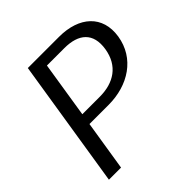

<svg xmlns="http://www.w3.org/2000/svg" viewBox="-161 -699 817 817"><g transform="rotate(-45 248.0 -290.0)"><path d="M35 0H108L144 -226H259C377 -226 476 -289 494 -403C511 -513 436 -580 315 -580H127ZM152 -277 192 -530H297C382 -530 431 -490 417 -403C403 -317 341 -277 257 -277Z"/></g></svg>

Font: Charger Sport
Style: DfObl
Weight: 400
Designer: Jasper
Foundry: Cannot Into Space Fonts
Version: Version 1.1